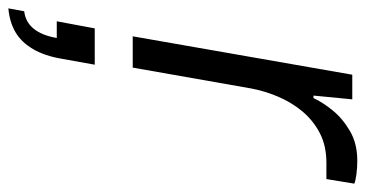

<svg xmlns="http://www.w3.org/2000/svg" viewBox="-266 -350 876 460"><g transform="rotate(90 172.0 -120.0)"><path d="M29 0 121 -526H180L171 -433H177Q187 -455 206.5 -479Q226 -503 256 -520.5Q286 -538 327 -538Q344 -538 359 -536Q374 -534 382 -531L371 -464H332Q291 -464 260.5 -448Q230 -432 208.5 -406Q187 -380 173.5 -348Q160 -316 154 -284L104 0ZM-38 298 -31 260Q-5 257 11 237Q27 217 33 182H-7L10 91H97L83 169Q76 211 59.5 239Q43 267 19 281Q-5 295 -38 298Z"/></g></svg>

Font: Archivo SemiExpanded Light
Style: Italic
Weight: 300
Width: 6
Italic angle: -10°
Designer: Hector Gatti
Foundry: Omnibus-Type
Version: Version 2.001